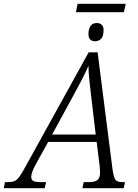

<svg xmlns="http://www.w3.org/2000/svg" viewBox="-75 -989 724 1009"><path d="M324 -925 333 -969H586L576 -925ZM426 -772Q408 -772 398.5 -782Q389 -792 390 -815Q393 -868 434 -868Q451 -868 461 -857.5Q471 -847 469 -824Q468 -795 454.5 -783.5Q441 -772 426 -772ZM-55 0 -49 -32H-32Q-12 -32 0.5 -37Q13 -42 25.5 -58.5Q38 -75 57 -110L391 -714H438L516 -102Q522 -57 531.5 -44.5Q541 -32 568 -32H582L575 0H358L365 -32H392Q423 -32 437 -43Q451 -54 451 -82Q451 -90 449.5 -103Q448 -116 448 -123L433 -243H178L111 -122Q89 -80 89 -60Q89 -44 100 -38Q111 -32 139 -32H167L160 0ZM309 -484 199 -282H428L405 -476Q400 -520 395 -563.5Q390 -607 390 -643Q374 -607 354.5 -569Q335 -531 309 -484Z"/></svg>

Font: Noto Serif SemiCondensed Light
Style: Italic
Weight: 300
Width: 4
Italic angle: -12°
Designer: Monotype Design Team
Foundry: Monotype Imaging Inc.
Version: Version 2.013; ttfautohint (v1.8.4.7-5d5b)